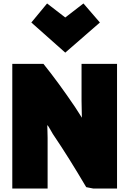

<svg xmlns="http://www.w3.org/2000/svg" viewBox="-20 -1074 796 1109"><path d="M656 15H519L478 7Q376 -166 292 -290Q286 -298 277 -314.5Q268 -331 261.5 -341Q255 -351 253 -351Q253 -346 254 -320.5Q255 -295 255 -278V15H51V-705H231Q318 -597 414 -455Q422 -444 435.5 -421.5Q449 -399 453 -394Q453 -404 452 -438Q451 -472 451 -493V-705H656ZM252 -1054 357 -973 462 -1054 557 -944 357 -770 161 -944Z"/></svg>

Font: Repo
Style: ExtraBlack
Weight: 1000
Designer: Stefan Peev
Foundry: Context Ltd
Version: Version 001.000